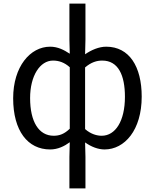

<svg xmlns="http://www.w3.org/2000/svg" viewBox="-20 -816 860 1065"><path d="M365 229H454V54L452 -26C487 -1 525 13 560 13C671 13 766 -94 766 -280C766 -447 697 -557 569 -557C529 -557 487 -539 452 -515L454 -597V-796H365V-597L367 -518C335 -539 301 -557 258 -557C148 -557 53 -447 53 -271C53 -90 134 13 258 13C301 13 337 -5 367 -27L365 54ZM278 -63C195 -63 147 -141 147 -272C147 -396 202 -480 274 -480C306 -480 337 -470 367 -443V-102C337 -73 310 -63 278 -63ZM544 -63C519 -63 485 -71 452 -100V-442C486 -471 517 -480 547 -480C636 -480 673 -399 673 -279C673 -144 620 -63 544 -63Z"/></svg>

Font: Noto Sans Mono CJK SC Regular
Style: Regular
Weight: 400
Designer: Ryoko NISHIZUKA (kana & ideographs); Paul D. Hunt (Latin, Greek & Cyrillic); Wenlong ZHANG (bopomofo); Sandoll Communica
Foundry: Adobe Systems Incorporated
Version: Version 1.005;PS 1.005;hotconv 1.0.96;makeotf.lib2.5.65012